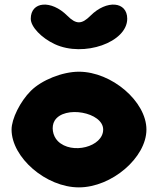

<svg xmlns="http://www.w3.org/2000/svg" viewBox="-20 -860 685 830"><path d="M113 -467C67 -421 30 -346 30 -300C30 -179 179 -50 321 -50C463 -50 613 -179 613 -300C613 -421 463 -550 321 -550C250 -550 160 -514 113 -467ZM426 -300C426 -225 290 -190 230 -250C207 -273 201 -313 216 -338C257 -406 426 -375 426 -300ZM113 -779C113 -744 159 -696 217 -669C342 -611 530 -677 530 -779C530 -854 441 -862 371 -792C333 -754 309 -754 271 -792C201 -862 113 -854 113 -779Z"/></svg>

Font: Hussar Skorodowane
Style: Bold
Weight: 700
Foundry: Cannot Into Space Fonts
Version: Version 0.892